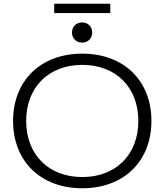

<svg xmlns="http://www.w3.org/2000/svg" viewBox="-20 -997 880 1027"><path d="M420 10C642 10 790 -134 790 -350C790 -566 642 -710 420 -710C198 -710 50 -566 50 -350C50 -134 198 10 420 10ZM420 -50C240 -50 120 -170 120 -350C120 -530 240 -650 420 -650C600 -650 720 -530 720 -350C720 -170 600 -50 420 -50ZM419 -877C388 -877 365 -855 365 -823C365 -792 388 -769 419 -769C451 -769 473 -792 473 -823C473 -855 451 -877 419 -877ZM270 -927H570V-977H270Z"/></svg>

Font: Gully Light
Style: Regular
Weight: 300
Designer: jaikishan Patel
Foundry: MagicType
Version: Version 1.000;Glyphs 3.2 (3242)